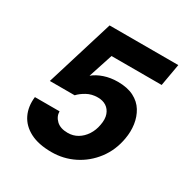

<svg xmlns="http://www.w3.org/2000/svg" viewBox="-163 -836 954 985"><g transform="rotate(30 313.5 -344.0)"><path d="M273 12Q196 12 146 -14Q96 -40 74 -85.5Q52 -131 59 -190H205Q205 -160 228.5 -137.5Q252 -115 296 -115Q328 -115 354 -130.5Q380 -146 398 -173.5Q416 -201 422 -236Q429 -272 420 -297.5Q411 -323 390.5 -336.5Q370 -350 340 -350Q304 -350 275.5 -334Q247 -318 231 -300H84L207 -700H614L591 -569H294L247 -425Q272 -446 309 -458.5Q346 -471 389 -471Q446 -471 484 -451.5Q522 -432 542.5 -398.5Q563 -365 569 -323.5Q575 -282 567 -238Q554 -163 511 -106.5Q468 -50 406 -19Q344 12 273 12Z"/></g></svg>

Font: DM Sans 9pt Black
Style: Italic
Weight: 900
Italic angle: -10°
Version: Version 4.004;gftools[0.9.30]